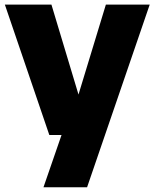

<svg xmlns="http://www.w3.org/2000/svg" viewBox="-24 -568 650 808"><path d="M159 220 235 0 300.5 -151 421.5 -548.5H606L342.5 220ZM183.5 0 -3.5 -548.5H192.5L357.5 0Z"/></svg>

Font: Encode Sans Condensed Thin ExtraBold
Style: Regular
Weight: 800
Version: Version 3.002